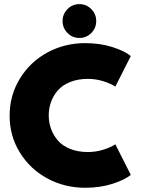

<svg xmlns="http://www.w3.org/2000/svg" viewBox="-20 -876 688 908"><path d="M299.2 -833Q322.5 -856.5 355.5 -856.5Q388.5 -856.5 411.8 -833Q435 -809.5 435 -776.5Q435 -743.5 411.8 -720Q388.5 -696.5 355.5 -696.5Q322.5 -696.5 299.2 -720Q276 -743.5 276 -776.5Q276 -809.5 299.2 -833ZM396 -157Q433 -157 468.8 -168.2Q504.5 -179.5 525.5 -193.5L598.5 -49Q570.5 -25.5 512.2 -6.8Q454 12 382.5 12Q286 12 204.2 -32Q122.5 -76 74 -154.5Q25.5 -233 25.5 -329Q25.5 -425 74 -504.2Q122.5 -583.5 204.2 -627.8Q286 -672 382.5 -672Q454 -672 512.2 -653.2Q570.5 -634.5 598.5 -611L525.5 -466.5Q504.5 -480.5 468.8 -491.8Q433 -503 396 -503Q348.5 -503 311.8 -488.2Q275 -473.5 253.5 -448.5Q232 -423.5 221.2 -393.5Q210.5 -363.5 210.5 -330.5Q210.5 -297 221.2 -267Q232 -237 253.5 -211.8Q275 -186.5 311.8 -171.8Q348.5 -157 396 -157Z"/></svg>

Font: League Spartan ExtraBold
Style: Regular
Weight: 800
Foundry: The League of Moveable Type
Version: Version 2.002